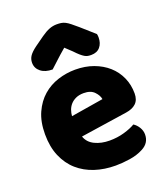

<svg xmlns="http://www.w3.org/2000/svg" viewBox="-139 -841 828 954"><g transform="rotate(-20 275.0 -364.0)"><path d="M309 16Q250 16 199.5 -0.5Q149 -17 111.5 -50Q74 -83 52.5 -133Q31 -183 31 -250Q31 -316 52.5 -363.5Q74 -411 109 -441.5Q144 -472 189 -486.5Q234 -501 281 -501Q334 -501 377.5 -485Q421 -469 452.5 -441Q484 -413 501.5 -374Q519 -335 519 -289Q519 -255 500 -237Q481 -219 447 -214L200 -177Q211 -144 245 -127.5Q279 -111 323 -111Q364 -111 400.5 -121.5Q437 -132 460 -146Q476 -136 487 -118Q498 -100 498 -80Q498 -35 456 -13Q424 4 384 10Q344 16 309 16ZM281 -377Q257 -377 239.5 -369Q222 -361 211 -348.5Q200 -336 194.5 -320.5Q189 -305 188 -289L359 -317Q356 -337 337 -357Q318 -377 281 -377ZM268 -622Q234 -593 215 -575Q196 -557 177 -540Q138 -540 115 -558.5Q92 -577 92 -606Q92 -626 103 -642Q114 -658 140 -677L189 -712Q213 -729 232.5 -736.5Q252 -744 272 -744Q285 -744 295.5 -742.5Q306 -741 317 -735.5Q328 -730 341 -719.5Q354 -709 374 -692L444 -630Q445 -625 445.5 -621Q446 -617 446 -612Q446 -581 429.5 -561.5Q413 -542 382 -542Q372 -542 364 -543.5Q356 -545 347.5 -550Q339 -555 328 -564.5Q317 -574 302 -590Z"/></g></svg>

Font: Baloo Thambi
Style: Regular
Weight: 400
Designer: Aadarsh Rajan and Ek Type
Foundry: Ek Type
Version: Version 1.443;PS 1.000;hotconv 16.6.51;makeotf.lib2.5.65220;